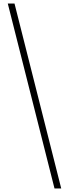

<svg xmlns="http://www.w3.org/2000/svg" viewBox="-20 -820 390 1085"><path d="M288 245H326L62 -800H24Z"/></svg>

Font: Noto Sans Malayalam Condensed ExtraLight
Style: Regular
Weight: 200
Width: 3
Designer: Jelle Bosma - Monotype Design Team
Foundry: Monotype Imaging Inc.
Version: Version 2.104